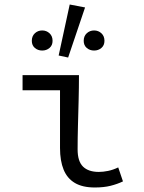

<svg xmlns="http://www.w3.org/2000/svg" viewBox="-20 -819 640 851"><path d="M400 12Q346 12 312 -8Q278 -28 262 -67Q246 -106 246 -163V-419H80V-486H330Q330 -432 328.5 -374Q327 -316 325.5 -260.5Q324 -205 324 -157Q324 -104 348 -80.5Q372 -57 418 -57Q437 -57 459 -61.5Q481 -66 504 -77L525 -15Q500 -3 470 4.5Q440 12 400 12ZM167 -595Q148 -595 134.5 -606.5Q121 -618 121 -638Q121 -659 134.5 -671.5Q148 -684 167 -684Q186 -684 199.5 -671.5Q213 -659 213 -638Q213 -618 199.5 -606.5Q186 -595 167 -595ZM240 -573 289 -799 357 -786 282 -564ZM397 -595Q378 -595 364.5 -606.5Q351 -618 351 -638Q351 -659 364.5 -671.5Q378 -684 397 -684Q416 -684 429.5 -671.5Q443 -659 443 -638Q443 -618 429.5 -606.5Q416 -595 397 -595Z"/></svg>

Font: Source Code Variable
Style: Regular
Weight: 400
Monospace: yes
Designer: Paul D. Hunt, Teo Tuominen
Foundry: Adobe Systems Incorporated
Version: Version 1.010;hotconv 1.0.106;makeotfexe 2.5.65593